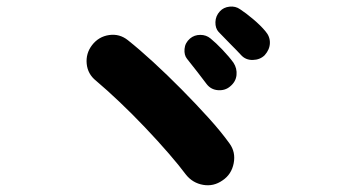

<svg xmlns="http://www.w3.org/2000/svg" viewBox="-20 -711 1040 578"><path d="M650 -168Q623 -149 591.5 -154.5Q560 -160 540 -185Q520 -212 487.5 -249.5Q455 -287 416.5 -327.5Q378 -368 339.5 -404.5Q301 -441 269 -468Q244 -488 241 -519Q238 -550 257 -575Q277 -601 308.5 -605.5Q340 -610 365 -590Q399 -563 441 -524.5Q483 -486 526.5 -442Q570 -398 608 -356Q646 -314 671 -279Q690 -253 683.5 -219.5Q677 -186 650 -168ZM777 -545Q763 -531 741 -530.5Q719 -530 705 -546Q695 -557 673.5 -578.5Q652 -600 638 -615Q628 -626 628.5 -644.5Q629 -663 642 -677Q653 -689 671 -691Q689 -693 703 -683Q720 -672 742.5 -653Q765 -634 779 -617Q793 -601 792.5 -581.5Q792 -562 777 -545ZM673 -451Q658 -438 636.5 -439.5Q615 -441 602 -458Q593 -470 574.5 -494Q556 -518 543 -534Q534 -545 535.5 -563.5Q537 -582 552 -595Q565 -606 583 -606Q601 -606 614 -595Q630 -582 650 -561Q670 -540 683 -522Q694 -505 692 -485Q690 -465 673 -451Z"/></svg>

Font: Zen Maru Gothic Black
Style: Regular
Weight: 900
Designer: Yoshimichi Ohira
Foundry: Positype
Version: Version 1.001